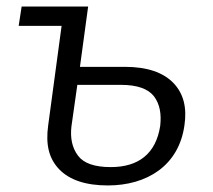

<svg xmlns="http://www.w3.org/2000/svg" viewBox="-20 -551 649 586"><path d="M127 -168C119 -110 129 -67 161 -34C192 -2 241 15 309 15C428 15 526 -45 543 -169C551 -223 540 -266 509 -298C478 -330 429 -347 361 -347H224L249 -531H46L37 -472H168ZM198 -165 216 -292H349C399 -292 432 -280 450 -257C468 -233 473 -203 469 -167C456 -82 403 -41 318 -41C268 -41 235 -53 218 -76C200 -100 194 -130 198 -165Z"/></svg>

Font: Cheyenne Sans Light
Style: Italic
Weight: 300
Italic angle: -8.13011°
Designer: The Public Sans project authors (U.S. Web Design System), Libre Franklin designed by Pablo Impallari and Rodrigo Fuenzal
Foundry: The Cheyenne Sans Project Authors
Version: Version 2.007